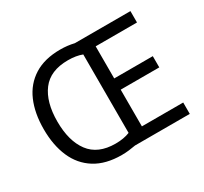

<svg xmlns="http://www.w3.org/2000/svg" viewBox="-149 -935 1226 1155"><g transform="rotate(-30 464.0 -357.5)"><path d="M386 -725Q436 -725 482 -714H868V-635H581V-412H849V-334H581V-79H868V0H488Q466 4 441.5 7Q417 10 391 10Q280 10 206.5 -36Q133 -82 97 -165Q61 -248 61 -359Q61 -470 96.5 -552Q132 -634 204.5 -679.5Q277 -725 386 -725ZM394 -646Q271 -646 213 -569.5Q155 -493 155 -358Q155 -223 213 -145.5Q271 -68 393 -68Q450 -68 492 -85V-630Q451 -646 394 -646Z"/></g></svg>

Font: Noto Sans Mandaic
Style: Regular
Weight: 400
Designer: Monotype Design Team
Foundry: Monotype Imaging Inc.
Version: Version 2.002; ttfautohint (v1.8.4.7-5d5b)